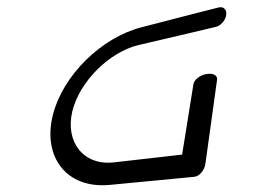

<svg xmlns="http://www.w3.org/2000/svg" viewBox="-20 -502 741 544"><path d="M600 -481C600 -481 508 -458 382 -425C267 -396 158 -288 130 -177C100 -60 166 33 290 22C428 9 530 -1 530 -1C544 -2 559 -18 562 -38L595 -276C597 -288 584 -296 564 -292C546 -289 530 -276 528 -263L496 -64C446 -58 364 -49 303 -42C217 -32 164 -99 185 -187C206 -272 290 -354 371 -374C458 -394 592 -426 592 -426C605 -429 619 -444 621 -460C623 -475 613 -484 600 -481Z"/></svg>

Font: Hi. Perspective
Style: Perspective
Weight: 400
Designer: Mew Too, Robert Jablonski
Foundry: Cannot Into Space Fonts
Version: Version 1.996